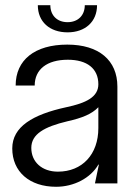

<svg xmlns="http://www.w3.org/2000/svg" viewBox="-20 -703 507 736"><path d="M195 13C263 13 327 -20 357 -72H359L344 0H430V-371C430 -472 359 -532 238 -532C113 -532 40 -473 40 -375H113C113 -437 160 -474 240 -474C314 -474 357 -440 357 -380C357 -331 310 -308 234 -292C105 -264 27 -217 27 -134C27 -45 93 13 195 13ZM100 -136C100 -189 150 -217 238 -238C296 -251 332 -266 357 -292V-212C357 -111 295 -45 202 -45C141 -45 100 -82 100 -136ZM125 -683C125 -620 170 -579 239 -579C307 -579 352 -620 352 -683H305C305 -644 279 -618 239 -618C199 -618 173 -644 173 -683Z"/></svg>

Font: Non Bureau Light
Style: Regular
Weight: 300
Designer: Jona Saucedo
Foundry: Non Foundry
Version: Version 1.000;FEAKit 1.0